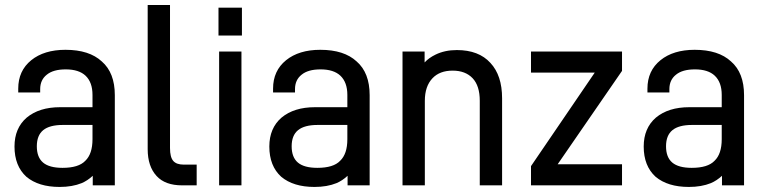

<svg xmlns="http://www.w3.org/2000/svg" viewBox="-20 -720 3014 756"><path d="M380.9 -478Q432.1 -433.6 432.1 -345.2V9.8H345.2V-27.8Q324.7 -8.8 301.8 1Q264.6 16.1 214.8 16.1Q131.8 16.1 84 -23.9Q37.1 -66.4 37.1 -143.1Q37.1 -215.3 85 -256.8Q134.3 -297.9 216.8 -297.9H344.2V-346.2Q344.2 -396 316.9 -421.9Q290.5 -446.8 238.8 -446.8Q189.5 -446.8 164.1 -425.8Q138.2 -405.3 138.2 -369.1V-356H51.8V-371.1Q51.8 -441.4 103 -482.9Q153.8 -523.9 237.8 -523.9Q331.5 -523.9 380.9 -478ZM315.9 -86.9Q344.2 -113.8 344.2 -171.9V-228H227.1Q175.3 -228 150.1 -207.5Q125 -187 125 -144Q125 -100.6 149.7 -79.8Q174.3 -59.1 226.1 -59.1Q289.6 -59.1 315.9 -86.9Z M596.7 -26.9Q561.5 -64.9 561.5 -132.8V-700.2H649.4V-137.2Q649.4 -100.6 662.6 -85.9Q675.3 -71.8 703.6 -71.8H754.4V9.8H696.8Q630.4 9.8 596.7 -26.9Z M932.6 -689.9V-580.1H840.3V-689.9ZM930.7 -517.1V9.8H842.8V-517.1Z M1384.3 -478Q1435.5 -433.6 1435.5 -345.2V9.8H1348.6V-27.8Q1328.1 -8.8 1305.2 1Q1268.1 16.1 1218.3 16.1Q1135.3 16.1 1087.4 -23.9Q1040.5 -66.4 1040.5 -143.1Q1040.5 -215.3 1088.4 -256.8Q1137.7 -297.9 1220.2 -297.9H1347.7V-346.2Q1347.7 -396 1320.3 -421.9Q1293.9 -446.8 1242.2 -446.8Q1192.9 -446.8 1167.5 -425.8Q1141.6 -405.3 1141.6 -369.1V-356H1055.2V-371.1Q1055.2 -441.4 1106.4 -482.9Q1157.2 -523.9 1241.2 -523.9Q1335 -523.9 1384.3 -478ZM1319.3 -86.9Q1347.7 -113.8 1347.7 -171.9V-228H1230.5Q1178.7 -228 1153.6 -207.5Q1128.4 -187 1128.4 -144Q1128.4 -100.6 1153.1 -79.8Q1177.7 -59.1 1229.5 -59.1Q1293 -59.1 1319.3 -86.9Z M1651.9 -517.1V-474.1Q1668.5 -492.2 1694.8 -504.9Q1731.4 -522.9 1778.8 -522.9Q1865.2 -522.9 1911.1 -472.2Q1957 -422.9 1957 -333V9.8H1869.1V-323.2Q1869.1 -382.3 1840.8 -412.1Q1812.5 -441.9 1762.2 -441.9Q1711.4 -441.9 1683.1 -412.1Q1652.8 -380.4 1652.8 -323.2V9.8H1564.9V-517.1Z M2175.8 -73.2H2429.2V9.8H2070.8V-65.9L2321.8 -434.1H2070.8V-517.1H2429.2V-440.9Z M2858.4 -478Q2909.7 -433.6 2909.7 -345.2V9.8H2822.8V-27.8Q2802.2 -8.8 2779.3 1Q2742.2 16.1 2692.4 16.1Q2609.4 16.1 2561.5 -23.9Q2514.6 -66.4 2514.6 -143.1Q2514.6 -215.3 2562.5 -256.8Q2611.8 -297.9 2694.3 -297.9H2821.8V-346.2Q2821.8 -396 2794.4 -421.9Q2768.1 -446.8 2716.3 -446.8Q2667 -446.8 2641.6 -425.8Q2615.7 -405.3 2615.7 -369.1V-356H2529.3V-371.1Q2529.3 -441.4 2580.6 -482.9Q2631.3 -523.9 2715.3 -523.9Q2809.1 -523.9 2858.4 -478ZM2793.5 -86.9Q2821.8 -113.8 2821.8 -171.9V-228H2704.6Q2652.8 -228 2627.7 -207.5Q2602.5 -187 2602.5 -144Q2602.5 -100.6 2627.2 -79.8Q2651.9 -59.1 2703.6 -59.1Q2767.1 -59.1 2793.5 -86.9Z"/></svg>

Font: D-DIN-PRO Medium
Style: Regular
Weight: 500
Designer: datto
Foundry: CyberFei
Version: Version 1.000;hotconv 1.0.109;makeotfexe 2.5.65596